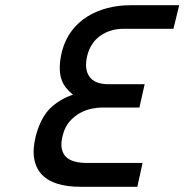

<svg xmlns="http://www.w3.org/2000/svg" viewBox="-20 -714 705 734"><path d="M505 0H285Q238 0 201 -11Q164 -22 141 -45.5Q118 -69 111 -106Q104 -143 117 -195Q136 -265 172 -300Q208 -335 259 -352Q244 -364 232 -379Q220 -394 214 -413.5Q208 -433 208.5 -459Q209 -485 217 -518Q229 -563 254 -596Q279 -629 313.5 -650.5Q348 -672 390 -683Q432 -694 478 -694H665L643 -604H454Q402 -604 364.5 -578Q327 -552 314 -503Q301 -451 321.5 -421.5Q342 -392 395 -392H533L513 -303H371Q353 -303 330.5 -298.5Q308 -294 286 -282Q264 -270 246 -249.5Q228 -229 220 -197Q212 -167 216 -146.5Q220 -126 232.5 -114Q245 -102 265.5 -96.5Q286 -91 312 -91H525Z"/></svg>

Font: Panefresco 600wt
Style: Italic
Weight: 600
Foundry: Campivisivi & Chank Co
Version: Version 1.000